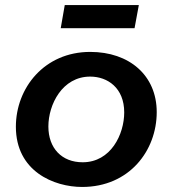

<svg xmlns="http://www.w3.org/2000/svg" viewBox="-20 -734 685 762"><path d="M306 8C493 8 602 -136 602 -289C602 -435 493 -528 338 -528C156 -528 43 -385 43 -231C43 -54 194 8 306 8ZM308 -90C225 -90 172 -146 172 -232C172 -319 227 -430 338 -430C407 -430 473 -385 473 -288C473 -201 420 -90 308 -90ZM221 -622H514L531 -714H237Z"/></svg>

Font: Fixel Display 20240404 SemiBold
Style: Italic
Weight: 600
Italic angle: -10°
Designer: AlfaBravo + MacPaw
Foundry: Kyrylo Tkachov, Marchela Mozhyna, Serhii Makarenko, Maria Weinstein, Zakhar Kryvoshyya
Version: Version 1.211;Glyphs 3.2 (3225)